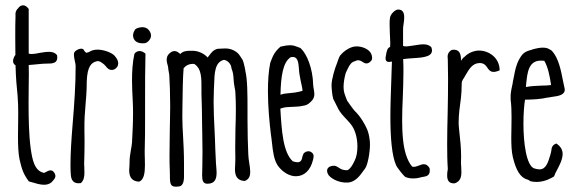

<svg xmlns="http://www.w3.org/2000/svg" viewBox="-20 -685 2186 725"><path d="M47.4 -652.3 45.4 -650.9C40.5 -644.5 37.1 -637.2 38.6 -624.5C37.6 -602.1 37.6 -574.2 37.6 -543.9C37.6 -521.5 37.6 -497.6 38.1 -477.5C33.7 -472.2 29.3 -461.9 29.3 -455.1C29.3 -448.7 31.7 -441.9 38.6 -438.5C40 -387.2 43 -358.9 46.4 -323.7C48.3 -301.8 48.8 -278.3 48.8 -256.8C48.8 -239.3 48.3 -222.2 48.3 -206.1C48.3 -193.8 47.9 -181.6 47.9 -169.9C47.9 -134.8 49.3 -105 53.7 -83.5C62.5 -46.9 66.9 -29.8 88.9 0L99.6 2.9C114.3 7.3 130.9 12.7 146.5 12.7C158.2 12.7 168.5 9.3 176.8 1.5L177.7 -0.5C184.1 -6.8 192.9 -15.6 187.5 -28.3C177.7 -48.8 164.1 -41.5 151.9 -34.7C149.4 -33.2 147 -32.2 146 -32.2C109.4 -39.6 101.6 -84 95.7 -126C88.9 -177.2 87.9 -239.3 87.9 -297.4C87.9 -318.4 88.4 -339.4 88.4 -360.4C88.4 -375.5 88.9 -391.1 88.9 -405.8C88.9 -417.5 88.4 -428.2 88.4 -439.5C94.7 -440.4 95.2 -440.4 105 -440.9L141.6 -444.3H141.1C145.5 -444.8 150.9 -444.8 155.8 -444.8C177.7 -444.8 201.2 -444.8 195.3 -477.1C188 -485.8 177.7 -489.3 166 -489.3C153.8 -489.3 142.1 -487.3 130.4 -485.4C118.7 -482.9 107.9 -481 99.6 -481C95.2 -481 90.8 -481.4 88.4 -482.9V-651.4C81.1 -660.6 74.7 -665 67.4 -665C60.5 -665 53.7 -661.6 48.3 -653.8Z M263.7 -491.2C255.9 -484.4 259.8 -468.8 262.7 -453.6C264.2 -447.3 265.6 -440.9 265.6 -436.5C266.1 -370.6 260.3 -288.6 254.4 -217.8C249.5 -159.7 246.1 -103.5 246.1 -62C246.1 -47.4 246.6 -34.2 247.6 -23.4C249 -6.8 256.3 11.2 285.6 6.3C296.9 -4.4 298.8 -18.6 298.8 -33.7C298.8 -41 298.3 -48.8 298.3 -55.7C297.9 -61.5 297.4 -67.9 297.9 -71.3C298.8 -98.1 299.3 -127 299.3 -150.4C299.3 -167 298.8 -181.2 298.8 -191.9C298.3 -232.4 300.3 -258.8 302.7 -286.1C304.7 -311.5 307.6 -338.4 307.6 -377.9C309.6 -436 326.2 -449.2 345.2 -453.6C354.5 -456.5 363.8 -449.2 374 -440.9L376 -438.5L378.9 -435.5C384.3 -428.7 390.6 -420.9 402.3 -420.9C409.2 -420.9 415.5 -423.8 422.4 -432.1C433.1 -449.7 419.9 -465.8 413.1 -474.1C403.3 -485.4 373.5 -497.6 348.1 -497.6C336.4 -497.6 324.2 -494.6 315.9 -488.3C312.5 -487.8 312.5 -487.3 310.5 -486.8C305.2 -485.4 305.2 -485.4 304.2 -486.8L298.3 -492.7C293.5 -508.8 271.5 -498.5 263.7 -491.2Z M491.2 -574.7C485.8 -567.4 482.4 -559.1 482.4 -551.3C482.4 -533.7 496.1 -518.1 527.8 -522C537.6 -524.4 550.3 -536.6 550.3 -550.8C550.3 -560.1 545.4 -570.8 533.7 -578.6V-578.1C520.5 -587.4 495.6 -579.1 491.2 -574.7ZM487.3 -480.5C480.5 -449.7 478.5 -414.6 478.5 -381.3C478.5 -355 480 -330.1 481 -309.1C481.9 -292.5 482.4 -275.4 482.4 -258.8C482.4 -221.2 480.5 -183.6 478.5 -147.5C478 -139.2 476.1 -128.4 474.1 -117.7C471.7 -102.5 468.8 -87.4 469.2 -69.8C469.2 -67.4 469.2 -63.5 468.8 -59.1C468.3 -54.7 467.8 -48.8 467.8 -43C467.8 -21 474.1 -0.5 505.4 1C523.4 -5.9 527.3 -31.7 527.3 -61.5C527.3 -69.8 526.9 -78.6 526.9 -86.4C526.4 -92.8 526.4 -109.4 526.4 -115.7C527.8 -157.2 527.8 -199.7 527.8 -241.7V-304.7C527.8 -363.8 527.8 -426.3 529.3 -482.4C515.6 -494.1 502.9 -495.6 490.7 -485.8Z M859.4 -496.1C850.6 -500.5 839.8 -502 830.6 -502C825.2 -502 819.8 -502 815.4 -501.5C810.5 -501 805.7 -500.5 800.3 -500.5C784.2 -495.6 776.9 -484.9 769 -474.1V-474.6L764.2 -467.8C752.9 -480.5 730 -495.1 700.7 -493.2C682.1 -494.1 668.9 -490.2 660.6 -481C654.8 -486.3 647.9 -492.2 639.2 -492.2C632.3 -492.2 626 -489.3 618.2 -481.9C611.3 -474.6 609.4 -467.3 609.4 -459C609.4 -450.7 612.3 -442.4 613.8 -436C614.3 -433.6 615.2 -431.2 615.2 -427.7C615.2 -427.7 615.7 -425.3 615.7 -422.4C617.2 -415 619.1 -404.3 619.1 -403.3C621.1 -372.1 622.6 -330.1 622.6 -283.7C622.6 -271 622.1 -258.3 622.1 -245.1C622.1 -229.5 621.1 -205.1 621.1 -189.5C620.6 -158.2 620.1 -127.9 620.1 -100.1C620.1 -80.1 620.1 -60.1 621.1 -43.5C621.6 -35.6 621.6 -29.3 621.6 -22.9C621.6 8.8 621.6 24.4 656.2 19C675.3 16.1 675.3 -10.3 674.8 -30.8V-67.4C674.8 -107.4 672.9 -139.6 671.4 -168.5C669.9 -190.9 668.5 -222.7 668.5 -243.7C668.9 -253.9 668.9 -269 668.9 -285.6C669.4 -331.1 670.4 -394.5 673.3 -427.2C680.7 -436.5 694.3 -445.8 713.9 -443.4C742.2 -424.8 740.7 -387.7 740.7 -349.1V-331.5C740.7 -324.7 740.7 -318.8 741.2 -313V-313.5C742.2 -297.9 742.7 -251.5 743.2 -211.4C743.2 -201.7 743.7 -192.4 743.7 -183.6C744.1 -158.2 744.6 -137.7 744.6 -113.8C744.6 -98.6 744.6 -82.5 744.1 -63C744.1 -55.7 744.1 -48.8 743.7 -42.5C743.2 -35.2 743.2 -28.8 743.2 -23.4C743.2 -2.9 747.1 8.8 763.2 8.8C792.5 8.8 797.9 -10.7 797.9 -33.7C797.9 -41.5 796.9 -49.3 796.4 -57.1C795.9 -61.5 795.4 -65.9 795.4 -69.8C793 -109.9 792.5 -141.1 791.5 -165L790 -197.3C788.1 -234.4 786.6 -267.6 786.6 -301.8C786.6 -314.5 787.1 -331.5 787.6 -344.7C788.1 -351.1 788.6 -359.4 788.6 -366.7C790 -407.7 790.5 -450.7 825.7 -459C841.3 -456.5 853.5 -441.4 854 -427.2C860.4 -410.6 860.8 -402.3 861.8 -390.1C862.3 -385.3 862.3 -378.4 863.3 -371.6L866.2 -353C867.7 -346.7 868.7 -341.3 868.7 -336.4C870.1 -315.4 870.6 -294.9 870.6 -273.9C870.6 -249 870.1 -224.6 869.1 -200.2C868.7 -176.3 868.2 -152.3 868.2 -128.4C868.2 -114.7 868.7 -100.6 868.7 -86.9C868.7 -83 868.7 -73.7 868.2 -67.4C867.7 -60.5 867.2 -53.7 867.2 -46.9C867.2 -23.9 873 -3.4 903.8 -1.5C920.4 -7.8 924.8 -20 924.8 -36.1C924.8 -46.4 923.3 -56.6 921.4 -67.9C919.4 -79.6 918 -91.8 917.5 -103C915.5 -150.4 915 -174.3 914.6 -232.9V-270C914.6 -329.1 914.6 -383.8 906.2 -418L906.7 -417.5L903.3 -434.1C901.4 -443.4 899.4 -450.7 896.5 -458C895.5 -460 884.8 -476.6 882.3 -479.5C875.5 -487.8 869.1 -491.2 862.8 -494.6Z M1078.1 -469.2C1104 -474.1 1106.9 -452.6 1108.9 -423.3C1109.4 -408.7 1112.8 -395.5 1115.2 -380.9C1119.6 -361.8 1123 -344.7 1122.1 -341.8C1099.1 -335.4 1083 -334 1069.8 -333C1057.6 -332 1048.8 -331.1 1039.1 -327.1C1040.5 -395 1047.9 -450.7 1078.1 -469.2ZM1113.8 -503.9 1102.5 -508.3C1094.7 -511.2 1087.4 -514.2 1074.7 -514.2C1066.4 -514.2 1055.2 -512.7 1039.1 -508.8C1016.6 -489.3 1010.7 -474.1 1005.4 -460.4L1000.5 -447.8C994.1 -416.5 991.7 -378.9 991.7 -340.8C991.7 -282.2 997.6 -221.7 1002.9 -177.7C1004.4 -167 1005.9 -157.2 1006.8 -147C1010.7 -111.8 1014.2 -81.5 1029.3 -59.1C1047.9 -33.7 1074.7 -19 1098.1 -19.5C1128.9 -20 1152.8 -42 1162.1 -82C1164.1 -90.3 1168 -103 1155.3 -110.4H1155.8C1147 -116.2 1136.2 -114.3 1127.4 -106.9C1124 -101.1 1122.6 -96.7 1121.6 -92.3C1120.1 -83.5 1117.2 -72.3 1103.5 -72.3C1099.1 -72.3 1093.3 -73.7 1085.9 -75.7C1048.8 -108.9 1043.5 -190.9 1038.6 -274.9C1055.2 -281.2 1068.4 -280.8 1086.9 -281.7C1094.2 -282.2 1102.1 -282.2 1110.8 -283.2L1119.6 -284.7H1119.1C1135.7 -287.1 1142.1 -289.1 1154.3 -301.3C1164.6 -311 1167 -320.3 1167 -330.1C1167 -338.9 1165.5 -341.8 1165 -347.2C1164.1 -352.5 1162.6 -359.9 1162.6 -363.8C1161.1 -429.2 1137.7 -481.4 1116.7 -501.5Z M1384.8 -461.4C1386.2 -472.7 1382.8 -481.4 1377.4 -488.8C1366.7 -502 1345.2 -509.8 1327.1 -509.8C1320.8 -509.8 1315.4 -509.3 1310.1 -507.3C1293 -502 1275.4 -489.3 1264.6 -475.6C1261.2 -471.2 1256.8 -459 1254.4 -452.1V-451.2C1243.7 -425.8 1232.4 -386.7 1231.9 -363.8C1231.9 -352.5 1234.4 -324.2 1238.3 -311.5C1240.7 -306.6 1243.2 -302.7 1245.6 -297.4C1249 -291 1252 -283.7 1255.9 -276.9H1255.4C1265.1 -258.8 1277.3 -246.1 1289.1 -233.9C1297.4 -225.1 1305.2 -216.3 1311 -207C1323.2 -187.5 1329.6 -159.2 1329.6 -132.3C1329.6 -112.3 1326.7 -92.8 1318.8 -77.6L1315.4 -70.8C1310.5 -61 1302.7 -47.4 1292.5 -42.5C1284.7 -41.5 1275.4 -43.5 1268.1 -46.4C1268.1 -46.4 1262.7 -49.8 1259.3 -51.8C1253.4 -55.2 1249 -58.6 1242.7 -59.1C1223.6 -59.6 1208.5 -49.3 1217.8 -28.8C1224.1 -13.7 1257.3 6.8 1294.4 4.4C1322.8 2 1340.3 -23.4 1352.5 -40.5L1359.4 -49.8L1358.9 -49.3C1367.7 -60.5 1377 -106.4 1377 -139.2C1377 -147 1376.5 -154.3 1375.5 -159.7V-159.2C1372.1 -188.5 1363.3 -206.1 1348.1 -230.5C1338.4 -246.1 1330.1 -254.9 1323.7 -262.2V-261.7C1320.3 -265.6 1316.9 -268.6 1314.5 -272C1310.1 -276.9 1294.4 -299.8 1291 -304.7V-304.2C1289.1 -308.6 1281.2 -329.6 1280.3 -333.5C1278.3 -339.8 1277.3 -348.1 1277.3 -356.9C1277.3 -374.5 1281.2 -394.5 1285.6 -409.7C1285.6 -409.7 1292 -423.8 1293.5 -426.3C1300.8 -441.4 1307.1 -450.7 1320.8 -454.1C1325.2 -456.5 1328.6 -457.5 1332 -457.5C1339.8 -457.5 1346.2 -453.1 1352.5 -449.2H1352.1C1365.2 -440.9 1375 -447.8 1382.3 -456.1Z M1481.9 -648.9C1474.6 -648.9 1452.6 -633.3 1452.1 -613.8C1451.2 -607.9 1451.2 -600.1 1451.2 -591.8C1451.2 -582.5 1451.7 -568.4 1452.1 -558.1C1452.6 -545.4 1453.6 -533.2 1453.6 -521.5C1453.6 -517.6 1453.6 -511.7 1453.1 -507.8C1443.8 -504.4 1440.4 -496.1 1437 -473.6V-474.1C1431.6 -448.7 1446.3 -449.7 1460 -452.6C1459.5 -432.6 1458 -407.7 1457.5 -379.9C1456.1 -337.9 1454.1 -289.6 1454.1 -243.7C1454.1 -167 1459.5 -94.7 1476.6 -59.1C1478 -55.2 1504.4 -19 1512.2 -16.1C1522 -12.2 1531.7 -11.2 1540.5 -11.2C1556.2 -11.2 1568.4 -15.1 1571.8 -16.1C1571.8 -16.1 1575.7 -16.6 1577.6 -17.1C1590.8 -19 1606.9 -22.5 1602.1 -50.3C1595.2 -61 1588.9 -64.9 1580.6 -64.9C1574.2 -64.9 1567.9 -62.5 1561.5 -59.6L1562 -60.1C1553.7 -57.1 1544.4 -52.7 1536.1 -56.2C1516.1 -79.6 1505.9 -118.2 1502 -157.2C1499.5 -180.2 1498.5 -205.1 1498.5 -229C1498.5 -258.8 1499.5 -287.6 1501 -318.4C1502 -349.6 1503.4 -381.8 1503.4 -412.6C1503.4 -428.2 1503.4 -446.3 1502.4 -461.9C1513.2 -463.4 1526.9 -464.4 1540 -465.3C1580.1 -467.8 1621.6 -470.7 1608.9 -506.3C1601.1 -515.1 1590.3 -517.6 1579.1 -517.6C1567.9 -517.6 1556.6 -515.6 1544.9 -513.7C1533.2 -512.2 1521 -509.8 1513.2 -509.8C1508.8 -509.8 1504.4 -510.3 1502 -511.7V-574.2C1502 -579.1 1502.4 -586.4 1503.9 -594.2C1505.4 -602.1 1506.3 -611.3 1506.3 -619.6C1506.3 -636.7 1501 -649.9 1481.9 -648.9Z M1682.6 -494.6C1674.3 -488.3 1668 -479.5 1670.9 -462.4V-463.4C1671.4 -439.5 1671.9 -415 1671.9 -389.2C1671.9 -348.6 1671.4 -300.8 1670.4 -259.3C1669.4 -219.2 1668.5 -178.7 1668.5 -140.6C1668.5 -108.9 1668.9 -76.2 1670.9 -47.4C1670.9 -45.4 1670.4 -42 1669.9 -38.6C1669.4 -33.7 1668.5 -38.6 1668.5 -22.9C1668.5 -6.3 1673.3 8.8 1696.8 7.3C1717.8 0.5 1722.2 -16.1 1722.2 -34.7C1722.2 -40.5 1721.7 -45.9 1721.7 -51.8C1721.2 -57.1 1720.7 -65.4 1720.7 -70.3C1721.2 -77.6 1721.2 -85 1721.2 -92.3C1721.2 -126 1717.8 -159.7 1714.8 -184.1L1712.9 -203.1C1711.9 -210 1711.9 -217.3 1711.9 -224.1C1711.9 -253.4 1716.8 -288.1 1719.7 -308.1C1719.7 -310.1 1720.7 -314 1720.7 -316.4C1722.7 -335 1723.1 -349.6 1723.1 -359.9C1723.1 -370.6 1723.1 -376.5 1726.6 -381.8H1726.1C1730.5 -387.7 1734.4 -395 1737.8 -400.9C1751 -423.8 1763.7 -445.3 1788.6 -446.8C1807.1 -448.2 1814 -438 1819.8 -430.2C1828.6 -417 1836.9 -406.2 1866.7 -419.4C1866.7 -466.3 1826.7 -494.1 1788.6 -494.1C1770.5 -494.1 1748.5 -485.4 1734.9 -471.2C1728 -466.8 1725.1 -461.4 1720.7 -455.6C1721.2 -479 1716.8 -501 1686.5 -496.6Z M2106.9 -375C2098.1 -420.4 2089.4 -465.3 2064 -493.2C2053.7 -500.5 2045.9 -503.4 2042.5 -503.9C2023.4 -507.8 1999.5 -501 1988.3 -497.6H1988.8C1987.8 -497.1 1986.8 -496.6 1986.3 -496.6C1962.4 -490.7 1953.1 -483.9 1940.4 -460.9C1928.7 -439.5 1924.8 -418.5 1920.9 -397.5L1916 -373.5H1916.5C1910.6 -348.1 1909.7 -339.8 1908.7 -332C1908.7 -329.6 1908.7 -327.6 1908.2 -325.7V-308.6C1911.1 -286.6 1911.6 -263.7 1911.6 -241.7C1911.6 -227.1 1911.1 -212.9 1911.1 -198.7C1911.1 -188 1910.6 -177.2 1910.6 -167C1910.6 -138.7 1911.6 -111.8 1916.5 -91.8C1928.2 -43.5 1943.8 -14.2 1972.2 -6.8C1976.1 -5.9 1977.1 -3.9 1983.4 -0.5C1991.2 1.5 1999.5 2 2006.3 2C2038.6 2 2064.9 -14.2 2072.3 -19C2074.7 -26.9 2078.1 -33.7 2082 -40.5C2091.8 -59.1 2104.5 -82.5 2104.5 -103.5C2104.5 -118.2 2098.1 -131.8 2080.6 -143.1C2064.9 -137.7 2062.5 -126 2062 -116.7C2061 -113.8 2060.5 -109.4 2060.5 -108.9C2059.1 -106 2058.6 -101.6 2057.6 -98.1V-98.6C2049.3 -70.3 2041 -45.4 2017.1 -45.4C2011.7 -45.4 2003.9 -46.9 1996.6 -49.3C1967.3 -61 1956.5 -145.5 1956.5 -218.8C1956.5 -253.4 1959 -286.6 1962.4 -308.6C1994.1 -309.1 2022.5 -310.5 2048.8 -316.9L2048.3 -316.4L2065.4 -319.3C2089.4 -322.3 2115.2 -326.7 2112.3 -349.6ZM1966.8 -367.2C1971.2 -412.1 1976.1 -456.1 2022.5 -456.1C2025.9 -456.1 2030.3 -456.1 2035.2 -455.6C2049.3 -431.6 2055.7 -398.4 2061 -363.8C2045.4 -361.8 2040.5 -362.3 2025.9 -361.8C2005.9 -360.8 1986.3 -360.4 1965.8 -356.4Z"/></svg>

Font: Amatic Mod Bold ONEptTWO
Style: Bold
Weight: 700
Designer: David Occhino Design
Foundry: David Occhino Design
Version: Version 1.2